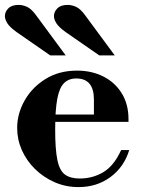

<svg xmlns="http://www.w3.org/2000/svg" viewBox="-25 -750 582 783"><path d="M295 13Q243 13 197.5 -7Q152 -27 117.5 -61Q83 -95 64 -138Q45 -181 45 -228Q45 -286 75 -339.5Q105 -393 160 -427.5Q215 -462 289 -462Q349 -462 396.5 -438Q444 -414 471.5 -369.5Q499 -325 499 -264V-253H152V-283H358V-344Q358 -430 286 -430Q255 -430 236 -411Q217 -392 208.5 -346.5Q200 -301 200 -222Q200 -141 209 -97.5Q218 -54 240 -38Q262 -22 300 -22Q353 -22 396.5 -48Q440 -74 469 -138H502Q481 -69 425.5 -28Q370 13 295 13ZM380 -524 243 -619Q215 -639 205 -655Q195 -671 195 -684Q195 -702 209 -716Q223 -730 251 -730Q268 -730 285.5 -722Q303 -714 322 -688L443 -524ZM180 -524 43 -619Q15 -639 5 -655Q-5 -671 -5 -684Q-5 -702 9 -716Q23 -730 51 -730Q68 -730 85.5 -722Q103 -714 122 -688L243 -524Z"/></svg>

Font: Libre Bodoni
Style: Bold
Weight: 700
Designer: Pablo Impallari, Rodrigo Fuenzalida
Foundry: Impallari Type
Version: Version 2.005;gftools[0.9.23]